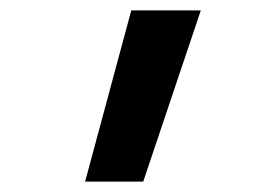

<svg xmlns="http://www.w3.org/2000/svg" viewBox="-20 -178 540 370"><path d="M144 172 233 -158H367L256 172Z"/></svg>

Font: Iosevka Term
Style: Bold
Weight: 700
Monospace: yes
Designer: Belleve Invis
Foundry: Belleve Invis
Version: Version 30.0.1